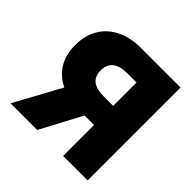

<svg xmlns="http://www.w3.org/2000/svg" viewBox="-180 -870 1033 1033"><g transform="rotate(45 337.0 -353.5)"><path d="M439.5 0V-235.4H367.2L242.2 0H39.1L183.6 -265.1Q126 -292.5 94.7 -344Q63.5 -395.5 63.5 -467.8Q63.5 -541.5 95.7 -595.5Q127.9 -649.4 186.8 -678.2Q245.6 -707 324.2 -707H626V0ZM367.2 -380.9H439.5V-558.6H367.2Q314 -558.6 285.4 -536.1Q256.8 -513.7 256.8 -467.8Q256.8 -380.9 367.2 -380.9Z"/></g></svg>

Font: Pretendard GOV Black
Style: Regular
Weight: 900
Designer: Base glyphs from Inter by Rasmus Andersson; Hangeul glyphs from Noto Sans CJK(Source Han Sans) by Jang Soo-young and Kan
Foundry: Kil Hyung-jin
Version: Version 1.309